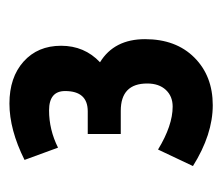

<svg xmlns="http://www.w3.org/2000/svg" viewBox="-52 -668 471 407"><g transform="rotate(-90 183.5 -464.5)"><path d="M152 -444H103V-514H151Q194 -514 194 -562Q194 -596 153 -596Q112 -596 74 -577L48 -648Q112 -680 167.5 -680Q223 -680 256.5 -650Q290 -620 290 -570.5Q290 -521 255 -488Q304 -458 304 -392.5Q304 -327 265 -288Q226 -249 164 -249Q102 -249 35 -291L70 -365Q121 -334 161 -334Q183 -334 196.5 -348.5Q210 -363 210 -388Q210 -444 152 -444Z"/></g></svg>

Font: Rambla
Style: Bold
Weight: 700
Designer: Martin Sommaruga
Foundry: Martin Sommaruga
Version: Version 1.001